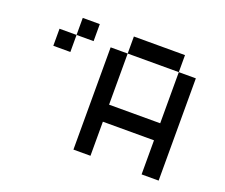

<svg xmlns="http://www.w3.org/2000/svg" viewBox="-103 -764 1075 919"><g transform="rotate(20 434.0 -304.0)"><path d="M173.6 -520.8V-607.6H260.4V-520.8ZM173.6 -520.8V-434H86.8V-520.8ZM694.4 -520.8H781.2V0H694.4V-173.6H434V0H347.2V-520.8H434V-260.4H694.4ZM694.4 -520.8H434V-607.6H694.4Z"/></g></svg>

Font: 8-bit Operator+ 8
Style: Regular
Weight: 400
Designer: GrandChaos9000
Version: Version 1.3.0 - August 1, 2014